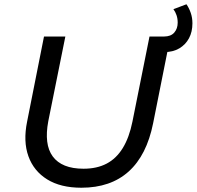

<svg xmlns="http://www.w3.org/2000/svg" viewBox="-20 -871 921 899"><path d="M361 8Q264 8 201 -31Q138 -70 113 -139.5Q88 -209 107 -302L186 -700H286L206 -303Q196 -250 201 -208.5Q206 -167 227 -138.5Q248 -110 284 -95.5Q320 -81 371 -81Q434 -81 479.5 -105Q525 -129 555 -178Q585 -227 600 -301L680 -700H778L697 -294Q667 -144 582.5 -68Q498 8 361 8ZM730 -627V-700H748Q780 -700 796 -718.5Q812 -737 812 -765Q812 -784 806.5 -800Q801 -816 792 -828L853 -851Q865 -834 873 -811Q881 -788 881 -762Q881 -722 865 -692Q849 -662 819.5 -644.5Q790 -627 748 -627Z"/></svg>

Font: MOST Montserrat Medium
Style: Italic
Weight: 500
Italic angle: -11.3°
Designer: Julieta Ulanovsky
Foundry: Julieta Ulanovsky
Version: Version 8.000;March 11, 2024;FontCreator 15.0.0.2926 64-bit